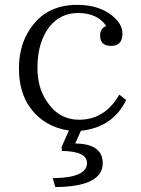

<svg xmlns="http://www.w3.org/2000/svg" viewBox="-20 -528 575 781"><path d="M231 68.8 260.3 2.9Q159.2 -12.2 103 -89.4Q57.1 -152.8 57.1 -249Q57.1 -331.5 91.3 -392.1Q155.8 -508.3 293.9 -508.3Q385.7 -508.3 440.9 -460.4Q478 -429.2 478 -391.1Q478 -341.3 432.1 -341.3Q387.2 -341.3 387.2 -383.3Q387.2 -412.1 412.1 -422.4Q376 -475.1 297.4 -475.1Q225.1 -475.1 180.2 -418Q132.3 -355 132.3 -252Q132.3 -171.9 169.4 -117.2Q218.3 -41 302.2 -41Q406.7 -41 465.3 -143.1L493.2 -121.1Q439 -9.8 309.1 3.9L286.1 55.7Q397.9 57.1 397.9 135.7Q397.9 231.4 205.1 232.9L194.3 196.8Q334 195.3 334 134.8Q334 87.4 231 85.9Z"/></svg>

Font: I.Ming
Style: Regular
Weight: 400
Designer: Ichiten Fonts Project
Version: Version 6.11; Dec 27, 2019